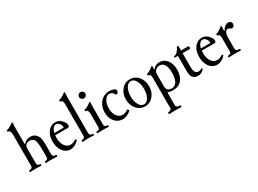

<svg xmlns="http://www.w3.org/2000/svg" viewBox="-41 -1567 3606 2681"><g transform="rotate(-30 1762.5 -226.0)"><path d="M36.1 3.9Q29.3 3.9 29.3 -10Q29.3 -23.9 36.1 -23.9Q88.9 -23.9 88.9 -61V-573.2Q88.9 -640.1 47.9 -640.1Q42 -640.1 42 -653.6Q42 -667 47.9 -667Q61 -667 91.6 -682.4Q122.1 -697.8 141.1 -713.9Q153.8 -725.1 160.2 -725.1Q167 -725.1 167 -710.9Q164.1 -658.2 164.1 -636.2V-374L169.9 -372.1Q214.8 -424.8 277.8 -424.8Q349.6 -424.8 386.2 -366.2Q401.4 -342.3 407.2 -310.3Q413.1 -278.3 413.1 -224.1V-62Q413.1 -23.9 467.8 -23.9Q474.6 -23.9 474.6 -10Q474.6 3.9 467.8 3.9Q434.6 0 378.9 0Q323.2 0 290 3.9Q283.2 3.9 283.2 -10Q283.2 -23.9 290 -23.9Q337.9 -23.9 337.9 -61V-172.9Q337.9 -288.6 320.8 -334Q311.5 -356.4 291.7 -368.7Q272 -380.9 244.1 -380.9Q209 -380.9 186.5 -360.4Q164.1 -339.8 164.1 -307.1V-62Q164.1 -23.9 210.9 -23.9Q217.8 -23.9 217.8 -10Q217.8 3.9 210.9 3.9Q179.2 0 124 0Q67.9 0 36.1 3.9Z M685.1 11.2Q611.3 11.2 564.7 -50.5Q518.1 -112.3 518.1 -210Q518.1 -304.7 564.2 -364.7Q610.4 -424.8 683.1 -424.8Q748 -424.8 791 -371.1Q825.2 -330.6 825.2 -298.8Q825.2 -268.1 798.8 -268.1H593.8Q591.8 -243.7 591.8 -230Q591.8 -146 626.5 -95.9Q661.1 -45.9 718.8 -45.9Q758.3 -45.9 802.7 -75.2Q809.1 -79.6 817.1 -71Q825.2 -62.5 820.8 -57.1Q755.4 11.2 685.1 11.2ZM599.1 -300.8H744.1Q752 -300.8 752 -310.1Q752 -342.3 729.2 -369.1Q706.5 -396 679.2 -396Q651.9 -396 630.4 -370.4Q608.9 -344.7 599.1 -300.8Z M881.3 3.9Q874.5 3.9 874.5 -10Q874.5 -23.9 881.3 -23.9Q932.1 -23.9 932.1 -62V-573.2Q932.1 -640.1 891.1 -640.1Q885.3 -640.1 885.3 -653.6Q885.3 -667 891.1 -667Q904.3 -667 934.8 -682.4Q965.3 -697.8 984.4 -713.9Q997.1 -725.1 1003.4 -725.1Q1010.3 -725.1 1010.3 -710.9Q1007.3 -658.2 1007.3 -636.2V-62Q1007.3 -23.9 1058.1 -23.9Q1064.9 -23.9 1064.9 -10Q1064.9 3.9 1058.1 3.9Q1018.6 0 970.2 0Q919.9 0 881.3 3.9Z M1199.2 -512.2Q1178.2 -512.2 1163.6 -527.3Q1148.9 -542.5 1148.9 -564Q1148.9 -584.5 1163.8 -599.1Q1178.7 -613.8 1199.2 -613.8Q1221.2 -613.8 1236.1 -599.4Q1251 -585 1251 -564Q1251 -542.5 1235.8 -527.3Q1220.7 -512.2 1199.2 -512.2ZM1121.1 2.9Q1114.3 2.9 1114.3 -10.5Q1114.3 -23.9 1121.1 -23.9Q1148.9 -23.9 1160.4 -32.5Q1171.9 -41 1171.9 -62V-278.8Q1171.9 -346.2 1130.9 -346.2Q1125 -346.2 1125 -359.6Q1125 -373 1130.9 -373Q1144 -373 1174.6 -388.4Q1205.1 -403.8 1224.1 -419.9Q1236.8 -431.2 1243.2 -431.2Q1250 -431.2 1250 -417Q1247.1 -364.3 1247.1 -341.8V-62Q1247.1 -41 1258.3 -32.5Q1269.5 -23.9 1298.8 -23.9Q1304.7 -23.9 1304.7 -10.5Q1304.7 2.9 1298.8 2.9Q1253.9 0 1210 0Q1164.1 0 1121.1 2.9Z M1526.9 11.2Q1451.2 11.2 1401.1 -47.6Q1351.1 -106.4 1351.1 -195.8Q1351.1 -295.4 1408.7 -360.1Q1466.3 -424.8 1555.2 -424.8Q1591.8 -424.8 1618.2 -415.3Q1644.5 -405.8 1651.9 -389.2Q1654.8 -383.3 1654.8 -368.2Q1654.8 -357.4 1644.3 -345.2Q1633.8 -333 1624 -333Q1612.3 -333 1607.9 -342.8Q1597.2 -365.7 1578.9 -378.9Q1560.5 -392.1 1538.1 -392.1Q1492.2 -392.1 1461.2 -341.8Q1430.2 -291.5 1430.2 -216.8Q1430.2 -139.6 1465.1 -91.8Q1500 -43.9 1556.2 -43.9Q1593.3 -43.9 1642.1 -74.2Q1646.5 -77.6 1652.8 -72Q1659.2 -66.4 1661.1 -58.6Q1663.1 -50.8 1660.2 -44.9Q1595.2 11.2 1526.9 11.2Z M1698.7 -207Q1698.7 -300.8 1752.2 -362.8Q1805.7 -424.8 1885.7 -424.8Q1965.8 -424.8 2019.3 -362.8Q2072.8 -300.8 2072.8 -207Q2072.8 -113.8 2019.3 -51.3Q1965.8 11.2 1885.7 11.2Q1805.7 11.2 1752.2 -51.3Q1698.7 -113.8 1698.7 -207ZM1885.7 -21Q1931.6 -21 1962.2 -74.7Q1992.7 -128.4 1992.7 -208Q1992.7 -289.1 1962.4 -342.5Q1932.1 -396 1885.7 -396Q1839.4 -396 1808.6 -342.5Q1777.8 -289.1 1777.8 -208Q1777.8 -128.4 1808.6 -74.7Q1839.4 -21 1885.7 -21Z M2123.5 272.9Q2116.2 272.9 2116.2 258.1Q2116.2 243.2 2123.5 243.2Q2175.8 243.2 2175.8 206.1V-282.2Q2175.8 -342.8 2135.7 -342.8Q2128.9 -342.8 2128.9 -356.9Q2128.9 -371.1 2135.7 -371.1Q2150.9 -371.1 2183.3 -390.1Q2215.8 -409.2 2226.6 -420.9Q2235.4 -431.2 2243.7 -431.2Q2251.5 -431.2 2251.5 -424.8Q2250.5 -407.7 2250.5 -376L2257.8 -374Q2295.4 -424.8 2363.8 -424.8Q2436 -424.8 2481.9 -365.2Q2527.8 -305.7 2527.8 -211.9Q2527.8 -107.9 2477.5 -46.9Q2428.2 11.2 2332.5 11.2Q2283.7 11.2 2258.8 -3.9Q2250.5 -3.9 2250.5 11.2V206.1Q2250.5 243.2 2315.4 243.2Q2322.3 243.2 2322.3 258.1Q2322.3 272.9 2315.4 272.9Q2274.4 269 2219.7 269Q2165.5 269 2123.5 272.9ZM2332.5 -21Q2392.1 -21 2419.4 -77.1Q2444.8 -131.3 2444.8 -207Q2444.8 -293.5 2418.2 -338.6Q2391.6 -383.8 2339.8 -383.8Q2290.5 -383.8 2258.8 -335.9Q2250.5 -324.7 2250.5 -292V-98.1Q2250.5 -61.5 2271.7 -41.3Q2293 -21 2332.5 -21Z M2740.2 11.2Q2685.1 11.2 2658.7 -21.2Q2632.3 -53.7 2632.3 -121.1V-371.1H2585.4Q2578.6 -371.1 2578.6 -382.6Q2578.6 -394 2585.4 -394Q2611.3 -394 2640.4 -423.6Q2669.4 -453.1 2682.1 -487.8Q2685.1 -495.1 2696.3 -491.2Q2707.5 -487.8 2707.5 -481.9V-415H2828.1Q2834.5 -415 2834.5 -393.1Q2834.5 -371.1 2828.1 -371.1H2707.5V-152.8Q2707.5 -94.2 2723.9 -66.2Q2740.2 -38.1 2774.4 -38.1Q2802.7 -38.1 2825.2 -55.2Q2830.1 -58.6 2836.4 -51Q2842.8 -43.5 2840.3 -40Q2818.8 -12.7 2795.2 -0.7Q2771.5 11.2 2740.2 11.2Z M3048.3 11.2Q2974.6 11.2 2928 -50.5Q2881.3 -112.3 2881.3 -210Q2881.3 -304.7 2927.5 -364.7Q2973.6 -424.8 3046.4 -424.8Q3111.3 -424.8 3154.3 -371.1Q3188.5 -330.6 3188.5 -298.8Q3188.5 -268.1 3162.1 -268.1H2957Q2955.1 -243.7 2955.1 -230Q2955.1 -146 2989.7 -95.9Q3024.4 -45.9 3082 -45.9Q3121.6 -45.9 3166 -75.2Q3172.4 -79.6 3180.4 -71Q3188.5 -62.5 3184.1 -57.1Q3118.7 11.2 3048.3 11.2ZM2962.4 -300.8H3107.4Q3115.2 -300.8 3115.2 -310.1Q3115.2 -342.3 3092.5 -369.1Q3069.8 -396 3042.5 -396Q3015.1 -396 2993.7 -370.4Q2972.2 -344.7 2962.4 -300.8Z M3239.7 3.9Q3233.9 3.9 3233.9 -10Q3233.9 -23.9 3239.7 -23.9Q3266.6 -23.9 3278.8 -32.2Q3291 -40.5 3291 -62V-287.1Q3291 -340.8 3253.9 -340.8Q3247.1 -340.8 3247.1 -355.5Q3247.1 -370.1 3253.9 -370.1Q3270.5 -370.1 3302.7 -390.9Q3335 -411.6 3346.7 -424.8Q3353 -431.2 3358.9 -431.2Q3367.7 -431.2 3367.7 -419.9Q3365.7 -374 3365.7 -352.1L3373 -349.1Q3414.1 -424.8 3473.6 -424.8Q3494.6 -424.8 3509.3 -410.4Q3523.9 -396 3523.9 -377Q3523.9 -357.9 3512.2 -342.5Q3500.5 -327.1 3485.8 -327.1Q3473.1 -327.1 3452.6 -339.8Q3435.5 -351.1 3423.8 -351.1Q3397.5 -351.1 3381.6 -320.3Q3365.7 -289.6 3365.7 -243.2V-62Q3365.7 -40.5 3380.6 -32.2Q3395.5 -23.9 3427.7 -23.9Q3433.6 -23.9 3433.6 -10Q3433.6 3.9 3427.7 3.9Q3384.8 0 3334 0Q3282.7 0 3239.7 3.9Z"/></g></svg>

Font: Junicode SmCond
Style: Regular
Weight: 400
Width: 4
Designer: Peter S. Baker
Version: Version 2.206